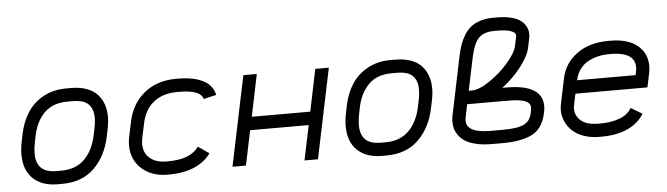

<svg xmlns="http://www.w3.org/2000/svg" viewBox="-46 -872 3692 1062"><g transform="rotate(-5 1800.5 -341.0)"><path d="M357.4 -438.5H329.6Q249 -438.5 201.9 -392.1Q154.8 -345.7 138.2 -266.6L130.4 -227.5Q124 -197.3 124 -168.9Q124 -114.7 151.4 -87.9Q178.7 -61 236.8 -61H261.7Q344.7 -61 393.1 -109.9Q441.4 -158.7 458.5 -241.7L466.8 -281.7Q472.7 -311.5 472.7 -335.9Q472.7 -385.3 446.3 -411.9Q419.9 -438.5 357.4 -438.5ZM545.9 -335.9Q545.9 -305.2 538.1 -267.1L529.8 -227.1Q507.3 -119.1 439.7 -53.5Q372.1 12.2 261.7 12.2H236.8Q149.4 12.2 100.1 -35.2Q50.8 -82.5 50.8 -168.9Q50.8 -203.1 59.1 -242.2L66.9 -281.2Q81.1 -349.1 113.8 -399.9Q146.5 -450.7 201.9 -481.2Q257.3 -511.7 329.6 -511.7H357.4Q405.8 -511.7 442.9 -498Q480 -484.4 502 -460.2Q523.9 -436 534.9 -404.8Q545.9 -373.5 545.9 -335.9Z M951.2 -438.5H939Q858.9 -438.5 808.1 -397.7Q757.3 -356.9 742.2 -284.2L724.6 -201.2Q721.2 -184.6 721.2 -168.5Q721.2 -118.7 755.1 -89.8Q789.1 -61 845.2 -61H857.4Q980.5 -61 1026.9 -127.4L1087.4 -85.4Q1054.7 -38.6 995.4 -13.2Q936 12.2 857.4 12.2H845.2Q758.8 12.2 703.4 -37.8Q647.9 -87.9 647.9 -168.5Q647.9 -190.4 653.3 -215.8L670.9 -298.8Q691.9 -397 762.5 -454.3Q833 -511.7 939 -511.7H951.2Q1034.2 -511.7 1087.2 -485.6Q1140.1 -459.5 1153.3 -403.8L1082 -387.2Q1069.8 -438.5 951.2 -438.5Z M1282.7 0H1208L1312 -499.5H1386.7L1338.4 -266.1H1663.1L1711.4 -499.5H1786.6L1682.6 0H1607.9L1647.9 -192.9H1322.8Z M2157.7 -438.5H2129.9Q2049.3 -438.5 2002.2 -392.1Q1955.1 -345.7 1938.5 -266.6L1930.7 -227.5Q1924.3 -197.3 1924.3 -168.9Q1924.3 -114.7 1951.7 -87.9Q1979 -61 2037.1 -61H2062Q2145 -61 2193.4 -109.9Q2241.7 -158.7 2258.8 -241.7L2267.1 -281.7Q2272.9 -311.5 2272.9 -335.9Q2272.9 -385.3 2246.6 -411.9Q2220.2 -438.5 2157.7 -438.5ZM2346.2 -335.9Q2346.2 -305.2 2338.4 -267.1L2330.1 -227.1Q2307.6 -119.1 2240 -53.5Q2172.4 12.2 2062 12.2H2037.1Q1949.7 12.2 1900.4 -35.2Q1851.1 -82.5 1851.1 -168.9Q1851.1 -203.1 1859.4 -242.2L1867.2 -281.2Q1881.3 -349.1 1914.1 -399.9Q1946.8 -450.7 2002.2 -481.2Q2057.6 -511.7 2129.9 -511.7H2157.7Q2206.1 -511.7 2243.2 -498Q2280.3 -484.4 2302.2 -460.2Q2324.2 -436 2335.2 -404.8Q2346.2 -373.5 2346.2 -335.9Z M2834 -587.4Q2834 -603 2807.9 -612.5Q2781.7 -622.1 2738.8 -622.1H2715.8Q2656.7 -622.1 2628.4 -592Q2600.1 -562 2584 -484.9L2546.4 -304.7H2562.5Q2604.5 -304.7 2664.3 -345.5Q2724.1 -386.2 2769.5 -439.2Q2814.9 -492.2 2822.3 -527.3L2830.6 -566.4Q2834 -578.1 2834 -587.4ZM2881.8 -183.6Q2881.8 -207 2853.8 -219.2Q2825.7 -231.4 2756.3 -231.4H2531.2L2517.6 -165.5Q2514.6 -151.4 2514.6 -141.6Q2514.6 -73.2 2647.5 -73.2H2709.5Q2757.8 -73.2 2789.3 -78.1Q2820.8 -83 2838.1 -93.8Q2855.5 -104.5 2863 -116.2Q2870.6 -127.9 2876 -146.5L2879.4 -163.6Q2881.8 -174.8 2881.8 -183.6ZM2738.8 -695.3Q2779.3 -695.3 2810.3 -688Q2841.3 -680.7 2859.1 -669.7Q2877 -658.7 2888.2 -643.8Q2899.4 -628.9 2903.3 -615.2Q2907.2 -601.6 2907.2 -587.4Q2907.2 -575.2 2904.8 -564.5L2893.6 -511.7Q2884.3 -467.3 2838.9 -408.9Q2793.5 -350.6 2732.9 -304.7H2756.3Q2955.1 -304.7 2955.1 -183.6Q2955.1 -168.5 2951.2 -150.4L2946.3 -130.9Q2927.7 -57.6 2869.1 -28.8Q2810.5 0 2709.5 0H2647.5Q2597.7 0 2559.3 -9.5Q2521 -19 2499.3 -33.4Q2477.5 -47.9 2463.9 -67.6Q2450.2 -87.4 2445.8 -105Q2441.4 -122.6 2441.4 -141.6Q2441.4 -160.2 2445.8 -180.2L2512.2 -499.5Q2519.5 -534.7 2528.8 -561.5Q2538.1 -588.4 2554 -614.5Q2569.8 -640.6 2591.1 -657.7Q2612.3 -674.8 2644 -685.1Q2675.8 -695.3 2715.8 -695.3Z M3473.1 -310.5 3477.5 -329.1Q3480 -340.8 3480 -354.5Q3480 -378.4 3469 -395.8Q3458 -413.1 3438.7 -422.1Q3419.4 -431.2 3398.2 -435.1Q3377 -439 3351.6 -439H3339.4Q3306.6 -439 3277.1 -432.4Q3247.6 -425.8 3220.7 -411.4Q3193.8 -397 3174.8 -371.1Q3155.8 -345.2 3148.4 -310.5ZM3132.8 -237.3 3119.1 -171.9Q3117.7 -165.5 3117.7 -153.3Q3117.7 -115.2 3149.2 -88.1Q3180.7 -61 3245.6 -61H3257.8Q3316.4 -61 3362.5 -78.1Q3408.7 -95.2 3430.2 -131.8L3492.7 -94.7Q3461.9 -43 3401.1 -15.4Q3340.3 12.2 3257.8 12.2H3245.6Q3197.3 12.2 3158.2 -1.5Q3119.1 -15.1 3094.7 -38.6Q3070.3 -62 3057.4 -91.3Q3044.4 -120.6 3044.4 -153.3Q3044.4 -171.4 3047.9 -186.5L3077.6 -329.1Q3094.7 -410.6 3164.1 -461.4Q3233.4 -512.2 3339.4 -512.2H3351.6Q3447.8 -512.2 3500.5 -469Q3553.2 -425.8 3553.2 -354.5Q3553.2 -335 3548.8 -314.5L3532.7 -237.3Z"/></g></svg>

Font: Anka/Coder
Style: Italic
Weight: 400
Italic angle: -12°
Monospace: yes
Version: Version 001.100